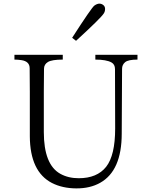

<svg xmlns="http://www.w3.org/2000/svg" viewBox="-20 -1023 832 1059"><path d="M59.6 -694.3V-720.7H326.2V-694.3Q266.6 -694.3 244.6 -681.2Q222.7 -668 222.7 -643.6Q221.7 -580.1 221.7 -516.6V-294.9Q221.7 -115.2 312.5 -64.5Q356.4 -40 414.1 -40Q515.6 -40 565.4 -103Q615.2 -166 615.2 -314.5L614.3 -641.6Q614.3 -668 594.7 -678.7Q566.4 -694.3 505.9 -694.3V-720.7H738.3V-694.3Q687.5 -694.3 670.4 -680.2Q653.3 -666 653.3 -643.6L651.4 -286.1Q651.4 -81.1 532.2 -14.6Q476.6 16.6 400.4 16.1Q324.2 15.6 266.6 -13.7Q145.5 -76.2 144.5 -271.5V-516.6Q144.5 -582 143.6 -646.5Q143.6 -684.6 97.7 -691.4Q78.1 -694.3 59.6 -694.3ZM377.9 -814.5Q485.4 -981.4 500.5 -992.2Q515.6 -1002.9 528.3 -1002.9Q540 -1002.9 549.8 -995.1Q559.6 -987.3 559.6 -973.6Q559.6 -960 552.7 -949.2Q537.1 -923.8 399.4 -797.9Z"/></svg>

Font: GenEi Koburi Mincho v6
Style: Regular
Weight: 400
Designer: o_tamon (Modified)
Foundry: o_tamon / Adobe Systems Incorporated
Version: Version 6.1